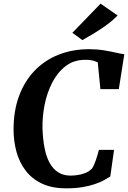

<svg xmlns="http://www.w3.org/2000/svg" viewBox="-20 -1020 698 1048"><path d="M342 8Q263.5 8 208.8 -18Q154 -44 120 -88.8Q86 -133.5 70.2 -190.5Q54.5 -247.5 54 -309.5Q53.5 -413 83.5 -494.8Q113.5 -576.5 168.8 -634Q224 -691.5 299.8 -721.5Q375.5 -751.5 466.5 -751.5Q508.5 -751.5 545.8 -745.5Q583 -739.5 612 -732.8Q641 -726 658.5 -724L628.5 -533.5H528L513.5 -680Q505.5 -684 495.8 -687Q486 -690 473.8 -691.8Q461.5 -693.5 445 -693.5Q382.5 -693.5 337.8 -658.8Q293 -624 264.5 -568Q236 -512 223.2 -446.5Q210.5 -381 212 -319Q214 -261 223 -213.5Q232 -166 250.2 -132.2Q268.5 -98.5 296.8 -80Q325 -61.5 365 -61.5Q380 -61.5 401.2 -64.2Q422.5 -67 444.5 -75.2Q466.5 -83.5 483 -101Q489 -110.5 494 -122Q499 -133.5 503.5 -146.8Q508 -160 512.2 -174.2Q516.5 -188.5 520 -202H602.5L582 -56.5Q568 -47.5 547.2 -36.2Q526.5 -25 497.5 -15Q468.5 -5 430 1.5Q391.5 8 342 8ZM429.5 -801 375 -841 529 -1000 622 -935.5Q592.5 -905.5 557.5 -880.5Q522.5 -855.5 489 -835.5Q455.5 -815.5 429.5 -801Z"/></svg>

Font: Merriweather
Style: Bold Italic
Weight: 700
Italic angle: -7.8°
Version: Version 2.101